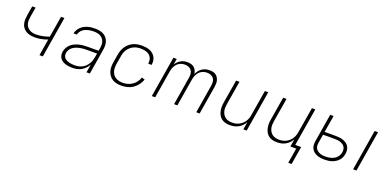

<svg xmlns="http://www.w3.org/2000/svg" viewBox="-10 -1319 4620 2301"><g transform="rotate(20 2300.0 -168.0)"><path d="M406 0 441 -212Q401 -197 361 -189Q321 -181 281 -181Q251 -181 222 -186.5Q193 -192 169 -206Q145 -220 128 -242Q111 -264 104.5 -291.5Q98 -319 99.5 -349Q101 -379 106 -409L125 -520H168L148 -403Q144 -379 142.5 -355.5Q141 -332 146 -310.5Q151 -289 163.5 -271Q176 -253 194.5 -241Q213 -229 235 -224Q257 -219 281 -219Q322 -219 364.5 -227.5Q407 -236 447 -251L492 -520H535L449 0Z M830 8Q807 8 784 5.5Q761 3 740 -3.5Q719 -10 700.5 -21.5Q682 -33 669.5 -50.5Q657 -68 653 -90.5Q649 -113 653 -137Q658 -163 671.5 -188Q685 -213 706.5 -231.5Q728 -250 754 -262Q780 -274 806.5 -280.5Q833 -287 859.5 -289.5Q886 -292 912 -292H1054L1061 -331Q1064 -352 1063.5 -374Q1063 -396 1056 -415Q1049 -434 1035.5 -449Q1022 -464 1003.5 -473.5Q985 -483 964 -486.5Q943 -490 921 -490Q903 -490 885 -488Q867 -486 849 -481.5Q831 -477 813.5 -469Q796 -461 781.5 -448.5Q767 -436 756.5 -419Q746 -402 743 -385H700Q705 -408 717 -429.5Q729 -451 747 -468.5Q765 -486 786.5 -497.5Q808 -509 831 -516Q854 -523 877.5 -525.5Q901 -528 924 -528Q951 -528 978.5 -523.5Q1006 -519 1029.5 -507Q1053 -495 1070 -476Q1087 -457 1096 -432Q1105 -407 1106 -379.5Q1107 -352 1102 -324L1049 0H1006L1023 -102Q1008 -77 987 -55Q966 -33 940 -18.5Q914 -4 886 2Q858 8 830 8ZM844 -30Q867 -30 890.5 -34.5Q914 -39 936 -50Q958 -61 976 -78Q994 -95 1007.5 -116Q1021 -137 1028.5 -160Q1036 -183 1040 -205L1048 -254H913Q891 -254 869.5 -252Q848 -250 826.5 -245.5Q805 -241 783.5 -232.5Q762 -224 743 -210.5Q724 -197 712 -177Q700 -157 696 -136Q693 -117 697 -100Q701 -83 712.5 -70.5Q724 -58 740 -50Q756 -42 772.5 -38Q789 -34 807.5 -32Q826 -30 844 -30Z M1454 8Q1424 8 1394 2.5Q1364 -3 1339.5 -17.5Q1315 -32 1297.5 -55Q1280 -78 1271.5 -106Q1263 -134 1263 -164.5Q1263 -195 1268 -226L1285 -326Q1289 -353 1298.5 -380Q1308 -407 1324.5 -431.5Q1341 -456 1364 -475.5Q1387 -495 1413.5 -507Q1440 -519 1468 -523.5Q1496 -528 1523 -528Q1549 -528 1574.5 -524.5Q1600 -521 1622.5 -512Q1645 -503 1664 -487.5Q1683 -472 1694.5 -451Q1706 -430 1710 -405Q1714 -380 1709 -354V-350H1666V-353Q1669 -373 1666.5 -393Q1664 -413 1655 -429.5Q1646 -446 1631.5 -458Q1617 -470 1598.5 -477Q1580 -484 1560.5 -487Q1541 -490 1520 -490Q1498 -490 1474.5 -485.5Q1451 -481 1429.5 -470.5Q1408 -460 1389.5 -443.5Q1371 -427 1358 -407Q1345 -387 1337.5 -364.5Q1330 -342 1327 -319L1310 -219Q1306 -195 1306 -170.5Q1306 -146 1312.5 -123.5Q1319 -101 1332.5 -82.5Q1346 -64 1366 -52Q1386 -40 1409.5 -35Q1433 -30 1458 -30Q1488 -30 1518.5 -38.5Q1549 -47 1576 -65.5Q1603 -84 1622.5 -111Q1642 -138 1652 -168L1691 -156Q1678 -120 1654.5 -88Q1631 -56 1598.5 -33.5Q1566 -11 1528.5 -1.5Q1491 8 1454 8Z M1839 0 1925 -520H1968L1955 -444Q1966 -463 1982.5 -479.5Q1999 -496 2019 -507.5Q2039 -519 2060.5 -523.5Q2082 -528 2103 -528Q2127 -528 2149.5 -522Q2172 -516 2189 -501.5Q2206 -487 2215.5 -466Q2225 -445 2228 -422Q2237 -445 2253.5 -466Q2270 -487 2291.5 -501.5Q2313 -516 2337.5 -522Q2362 -528 2386 -528Q2408 -528 2428.5 -523.5Q2449 -519 2465.5 -507.5Q2482 -496 2492.5 -478.5Q2503 -461 2508 -441.5Q2513 -422 2512 -400.5Q2511 -379 2508 -357L2449 0H2406L2466 -364Q2470 -389 2467 -413Q2464 -437 2450.5 -455Q2437 -473 2414.5 -481.5Q2392 -490 2367 -490Q2350 -490 2332 -486Q2314 -482 2297.5 -472.5Q2281 -463 2268 -449Q2255 -435 2245.5 -418.5Q2236 -402 2231 -385Q2226 -368 2223 -350L2165 0H2123L2183 -364Q2187 -389 2184 -413Q2181 -437 2167 -455Q2153 -473 2131 -481.5Q2109 -490 2084 -490Q2067 -490 2049 -486Q2031 -482 2014 -472.5Q1997 -463 1984.5 -449Q1972 -435 1962.5 -418.5Q1953 -402 1948 -385Q1943 -368 1940 -350L1882 0Z M2836 8Q2807 8 2780 1.5Q2753 -5 2731 -21Q2709 -37 2695.5 -61Q2682 -85 2676 -112Q2670 -139 2670.5 -168Q2671 -197 2676 -226L2725 -520H2768L2718 -219Q2714 -196 2713 -172.5Q2712 -149 2717.5 -127Q2723 -105 2734.5 -86Q2746 -67 2764 -54Q2782 -41 2804 -35.5Q2826 -30 2850 -30Q2872 -30 2894 -34Q2916 -38 2937 -48.5Q2958 -59 2976.5 -75.5Q2995 -92 3007.5 -111.5Q3020 -131 3027.5 -153Q3035 -175 3038 -197L3092 -520H3135L3049 0H3006L3022 -97Q3008 -72 2987.5 -51Q2967 -30 2942 -16.5Q2917 -3 2889.5 2.5Q2862 8 2836 8Z M3649 192 3681 0H3606L3622 -97Q3608 -72 3587.5 -51Q3567 -30 3542 -16.5Q3517 -3 3489.5 2.5Q3462 8 3436 8Q3407 8 3380 1.5Q3353 -5 3331 -21Q3309 -37 3295.5 -61Q3282 -85 3276 -112Q3270 -139 3270.5 -168Q3271 -197 3276 -226L3325 -520H3368L3318 -219Q3314 -196 3313 -172.5Q3312 -149 3317.5 -127Q3323 -105 3334.5 -86Q3346 -67 3364 -54Q3382 -41 3404 -35.5Q3426 -30 3450 -30Q3472 -30 3494 -34Q3516 -38 3537 -48.5Q3558 -59 3576.5 -75.5Q3595 -92 3607.5 -111.5Q3620 -131 3627.5 -153Q3635 -175 3638 -197L3692 -520H3735L3655 -38H3730L3692 192Z M4406 0 4492 -520H4535L4449 0ZM4041 8Q4016 8 3992 4.5Q3968 1 3945.5 -7.5Q3923 -16 3904.5 -31.5Q3886 -47 3875.5 -68Q3865 -89 3863.5 -114Q3862 -139 3866 -164L3925 -520H3968L3932 -305H4075Q4100 -305 4124.5 -302Q4149 -299 4171.5 -291Q4194 -283 4213 -269.5Q4232 -256 4243.5 -236Q4255 -216 4258 -191.5Q4261 -167 4257 -142Q4253 -119 4243.5 -96.5Q4234 -74 4217 -56Q4200 -38 4178.5 -25Q4157 -12 4134 -4.5Q4111 3 4087.5 5.5Q4064 8 4041 8ZM4042 -30Q4060 -30 4079 -32.5Q4098 -35 4115.5 -40.5Q4133 -46 4150.5 -55.5Q4168 -65 4181.5 -79.5Q4195 -94 4203.5 -112Q4212 -130 4215 -148Q4218 -167 4215.5 -185Q4213 -203 4203.5 -217.5Q4194 -232 4179 -241.5Q4164 -251 4147.5 -257Q4131 -263 4113 -265Q4095 -267 4076 -267H3926L3908 -158Q3905 -139 3906 -120Q3907 -101 3915.5 -85.5Q3924 -70 3938.5 -59Q3953 -48 3969.5 -41.5Q3986 -35 4004.5 -32.5Q4023 -30 4042 -30Z"/></g></svg>

Font: Iosevka Aile Extralight
Style: Italic
Weight: 200
Italic angle: -9°
Designer: Belleve Invis
Foundry: Belleve Invis
Version: Version 31.1.0; ttfautohint (v1.8.4)